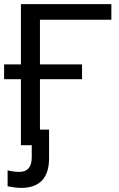

<svg xmlns="http://www.w3.org/2000/svg" viewBox="-20 -708 582 936"><path d="M134.8 58.1V0H82V-321.8H0V-394H82V-688H522.9V-611.8H174.8V-394H379.9V-321.8H174.8V-76.2H219.2V63Q219.2 208 82 208Q55.2 208 17.1 200.2V122.1Q44.4 129.9 75.2 129.9Q134.8 129.9 134.8 58.1Z"/></svg>

Font: Libra Sans Modern
Style: Regular
Weight: 400
Foundry: Stefan Peev, Context Ltd
Version: Version 1.000